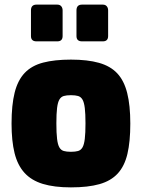

<svg xmlns="http://www.w3.org/2000/svg" viewBox="-20 -806 614 831"><path d="M287 5Q215 5 165.5 -10Q116 -25 86 -58Q56 -91 43 -143.5Q30 -196 30 -271Q30 -352 43.5 -405.5Q57 -459 87 -490.5Q117 -522 166.5 -535Q216 -548 287 -548Q359 -548 408.5 -534Q458 -520 487.5 -488.5Q517 -457 530.5 -403.5Q544 -350 544 -271Q544 -193 531.5 -140Q519 -87 489.5 -55Q460 -23 410.5 -9Q361 5 287 5ZM287 -149Q306 -149 318 -152.5Q330 -156 337 -168Q344 -180 347 -205Q350 -230 350 -272Q350 -314 347 -338.5Q344 -363 337 -375Q330 -387 318 -390.5Q306 -394 287 -394Q268 -394 256 -390.5Q244 -387 237 -375Q230 -363 227 -338.5Q224 -314 224 -272Q224 -230 227 -205Q230 -180 237 -168Q244 -156 256 -152.5Q268 -149 287 -149ZM335 -627Q311 -627 311 -650V-761Q311 -786 335 -786H425Q436 -786 442 -779Q448 -772 448 -761V-650Q448 -627 425 -627ZM138 -627Q114 -627 114 -650V-761Q114 -786 138 -786H228Q239 -786 245 -779Q251 -772 251 -761V-650Q251 -627 228 -627Z"/></svg>

Font: Exo Thin Black
Style: Regular
Weight: 900
Version: Version 2.000